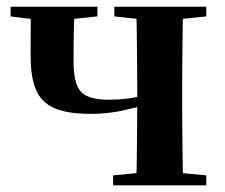

<svg xmlns="http://www.w3.org/2000/svg" viewBox="-20 -556 676 576"><path d="M251.6 -214.4Q182.1 -214.4 142.8 -231.7Q103.6 -249 87.8 -287.1Q71.9 -325.2 71.9 -385.6Q71.9 -433.1 72.1 -468Q72.2 -502.8 73.2 -535.7H203.6Q202.3 -499.4 201.4 -460.7Q200.6 -422.1 200.6 -371.3Q200.6 -305.7 222.4 -281.3Q244.2 -256.9 306 -256.9Q340.7 -256.9 371.2 -261.5Q401.7 -266 440.6 -277.1V-247.6Q394.6 -234.6 349 -224.5Q303.3 -214.4 251.6 -214.4ZM388.7 0Q389.7 -25.5 390.2 -67.4Q390.7 -109.4 391.2 -155.6Q391.7 -201.8 391.7 -238.1V-301.2Q391.7 -335.7 391.2 -381Q390.7 -426.4 390.2 -468.7Q389.7 -511 388.7 -535.7H529.5Q528.5 -511 528 -468.7Q527.5 -426.4 527 -381Q526.5 -335.7 526.5 -301.2V-234.8Q526.5 -200 527 -154.7Q527.5 -109.4 528 -67.4Q528.5 -25.5 529.5 0ZM11.8 -506.8V-535.7H272.2V-506.8L165.8 -495.5H102.4ZM319.3 0V-29.9L426.8 -40.2H489.1L598.9 -29.9V0ZM323 -506.8V-535.7H598.9V-506.8L490.4 -495.5H428.1Z"/></svg>

Font: Early Summer Mincho VF
Style: Regular
Weight: 250
Designer: GuiWonder
Version: Version 1.002